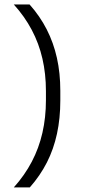

<svg xmlns="http://www.w3.org/2000/svg" viewBox="-20 -694 368 834"><path d="M179.5 -298.5Q179.5 -373.5 164.2 -439.5Q149 -505.5 118 -564Q87 -622.5 40 -674.5H108.5Q153.5 -624 183 -566.2Q212.5 -508.5 227.2 -442.5Q242 -376.5 242 -299.5V-257.5Q242 -180 227.5 -113Q213 -46 183.8 11.5Q154.5 69 109.5 120H40Q87.5 67 118.2 8.2Q149 -50.5 164.2 -117Q179.5 -183.5 179.5 -259Z"/></svg>

Font: Anek Gujarati SemiExpanded Light
Style: Regular
Weight: 300
Width: 6
Designer: Mrunmayee Ghaisas (Gujarati), Yesha Goshar (Latin)
Foundry: Ek Type
Version: Version 1.003